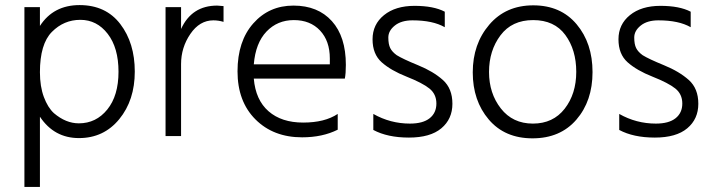

<svg xmlns="http://www.w3.org/2000/svg" viewBox="-20 -535 2801 755"><path d="M137 -251Q137 -195 152.5 -153.5Q168 -112 192 -90Q239 -50 290 -50Q358 -50 402 -104.5Q446 -159 446 -253Q446 -347 403.5 -402Q361 -457 296 -457Q231 -457 184 -409.5Q137 -362 137 -251ZM137 200H76V-507H137V-433Q190 -515 293 -515Q396 -515 453 -440.5Q510 -366 510 -253.5Q510 -141 449 -66.5Q388 8 290.5 8Q193 8 137 -76Z M692 0H631V-507H692V-421Q734 -513 834 -513Q841 -513 859 -511V-449Q839 -455 819 -455Q765 -455 728.5 -401.5Q692 -348 692 -283Z M978 -282H1277V-305Q1277 -374 1238.5 -415Q1200 -456 1135.5 -456Q1071 -456 1028 -411Q985 -366 978 -282ZM1168 5Q1055 5 984.5 -65.5Q914 -136 914 -254.5Q914 -373 976 -443Q1038 -513 1134 -513Q1230 -513 1285 -452Q1340 -391 1340 -280Q1340 -246 1336 -226H978Q985 -142 1036 -97.5Q1087 -53 1172 -53Q1257 -53 1308 -87V-25Q1248 5 1168 5Z M1448 -24V-87Q1515 -49 1592 -49Q1643 -49 1669.5 -70Q1696 -91 1696 -128Q1696 -165 1668.5 -187Q1641 -209 1579 -233.5Q1517 -258 1481 -290Q1445 -322 1445 -380.5Q1445 -439 1490 -475.5Q1535 -512 1610 -512Q1685 -512 1729 -489V-428Q1682 -455 1602 -455Q1558 -455 1532.5 -434.5Q1507 -414 1507 -387.5Q1507 -361 1514.5 -346Q1522 -331 1540 -318Q1564 -303 1624 -278.5Q1684 -254 1721.5 -220.5Q1759 -187 1759 -127Q1759 -67 1715.5 -30.5Q1672 6 1588 6Q1504 6 1448 -24Z M2076.5 -456Q1993 -456 1948 -396Q1903 -336 1903 -252Q1903 -168 1949.5 -108.5Q1996 -49 2075.5 -49Q2155 -49 2200.5 -107.5Q2246 -166 2246 -252.5Q2246 -339 2203 -397.5Q2160 -456 2076.5 -456ZM2077 -514Q2185 -514 2247.5 -439.5Q2310 -365 2310 -251.5Q2310 -138 2246.5 -64.5Q2183 9 2074 9Q1965 9 1902 -65Q1839 -139 1839 -250.5Q1839 -362 1904 -438Q1969 -514 2077 -514Z M2415 -24V-87Q2482 -49 2559 -49Q2610 -49 2636.5 -70Q2663 -91 2663 -128Q2663 -165 2635.5 -187Q2608 -209 2546 -233.5Q2484 -258 2448 -290Q2412 -322 2412 -380.5Q2412 -439 2457 -475.5Q2502 -512 2577 -512Q2652 -512 2696 -489V-428Q2649 -455 2569 -455Q2525 -455 2499.5 -434.5Q2474 -414 2474 -387.5Q2474 -361 2481.5 -346Q2489 -331 2507 -318Q2531 -303 2591 -278.5Q2651 -254 2688.5 -220.5Q2726 -187 2726 -127Q2726 -67 2682.5 -30.5Q2639 6 2555 6Q2471 6 2415 -24Z"/></svg>

Font: Hind Mysuru Light
Style: Regular
Weight: 300
Designer: Manushi Parikh, Hitesh Malaviya
Foundry: Indian Type Foundry
Version: Version 0.703;PS 1.0;hotconv 1.0.86;makeotf.lib2.5.63406